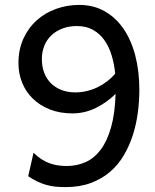

<svg xmlns="http://www.w3.org/2000/svg" viewBox="-20 -745 626 777"><path d="M284.7 -371.1Q309.1 -371.1 332 -376.7Q355 -382.3 375.5 -392.3Q396 -402.3 414.1 -416.3Q432.1 -430.2 446.3 -446.8Q442.4 -485.4 431.9 -520.5Q421.4 -555.7 402.8 -582Q384.3 -608.4 356.7 -624Q329.1 -639.6 291 -639.6Q258.8 -639.6 232.7 -629.6Q206.5 -619.6 188 -602.1Q169.4 -584.5 159.4 -559.8Q149.4 -535.2 149.4 -505.9Q149.4 -473.6 159.7 -448.5Q169.9 -423.3 188 -406.2Q206.1 -389.2 230.7 -380.1Q255.4 -371.1 284.7 -371.1ZM115.7 -127Q131.3 -111.3 147.7 -100.8Q164.1 -90.3 180.9 -84.2Q197.8 -78.1 214.8 -75.7Q231.9 -73.2 249.5 -73.2Q291 -73.2 326.2 -88.9Q361.3 -104.5 387.5 -139.2Q413.6 -173.8 429.4 -229.5Q445.3 -285.2 447.8 -365.2Q412.6 -330.1 367.7 -308.1Q322.8 -286.1 272.9 -286.1Q222.2 -286.1 181.6 -302.2Q141.1 -318.4 112.8 -345.9Q84.5 -373.5 69.6 -410.4Q54.7 -447.3 54.7 -489.3Q54.7 -544.9 74.7 -588.6Q94.7 -632.3 128.7 -662.8Q162.6 -693.4 207.3 -709.2Q252 -725.1 300.8 -725.1Q357.4 -725.1 402.6 -700Q447.8 -674.8 479.2 -629.4Q510.7 -584 527.3 -520.8Q543.9 -457.5 543.9 -380.9Q543.9 -335.9 537.8 -289.3Q531.7 -242.7 517.8 -199Q503.9 -155.3 481.2 -116.7Q458.5 -78.1 425.3 -49.6Q392.1 -21 347.4 -4.4Q302.7 12.2 244.6 12.2Q223.1 12.2 204.1 10.3Q185.1 8.3 167 3.2Q148.9 -2 131.1 -10.5Q113.3 -19 94.2 -31.7Z"/></svg>

Font: Andika Phon
Style: Regular
Weight: 400
Designer: Victor Gaultney, Annie Olsen, Julie Remington, Don Collingsworth, Eric Hays, Becca Hirsbrunner
Foundry: SIL International
Version: Version 5.000